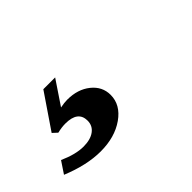

<svg xmlns="http://www.w3.org/2000/svg" viewBox="-127 -147 506 506"><g transform="rotate(-45 126.5 106.5)"><path d="M85 -5 40 62Q55 59 66 59Q105 59 130.5 79.5Q156 100 156 131Q156 168 120.5 193Q85 218 32 218Q-19 218 -80 193L-58 160Q-20 177 9 177Q35 177 50 166Q65 155 65 136Q65 100 18 100Q4 100 -12 104L-25 92L41 -5Z"/></g></svg>

Font: STIX MathJax Latin
Style: Bold Italic
Weight: 700
Italic angle: -16.33°
Designer: MicroPress Inc., with final additions and corrections provided by Coen Hoffman, Elsevier (retired)
Version: Version 1.1.1